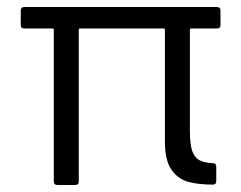

<svg xmlns="http://www.w3.org/2000/svg" viewBox="-20 -526 686 546"><path d="M597 -445H524Q520 -445 520 -441V-153Q520 -116 526.5 -97Q533 -78 547 -70.5Q561 -63 585 -62Q595 -62 595 -52V-11Q595 -1 585 -1Q544 -1 515 -9Q486 -17 467.5 -43.5Q449 -70 449 -122V-441Q449 -445 445 -445H208Q204 -445 204 -441V-10Q204 0 194 0H143Q133 0 133 -10V-441Q133 -445 129 -445H49Q39 -445 39 -455V-496Q39 -506 49 -506H597Q607 -506 607 -496V-455Q607 -445 597 -445Z"/></svg>

Font: Amber EN
Style: Regular
Weight: 400
Designer: Jeremy Tribby
Foundry: Tribby Type Co.
Version: Version 1.403 November 24, 2021